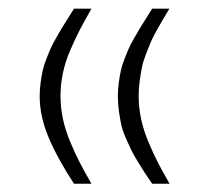

<svg xmlns="http://www.w3.org/2000/svg" viewBox="-20 -434 507 451"><path d="M194.8 -413.6Q178.2 -384.3 167.7 -364.3Q157.2 -344.2 145.3 -316.7Q133.3 -289.1 127.7 -262.2Q122.1 -235.4 122.1 -208.5Q122.1 -181.6 127.9 -154.3Q133.8 -127 145.5 -99.4Q157.2 -71.8 167.7 -51.5Q178.2 -31.2 194.8 -2.4H153.8Q114.7 -62 94 -111.6Q73.2 -161.1 73.2 -208.5Q73.2 -224.1 75.4 -239.7Q77.6 -255.4 80.1 -267.3Q82.5 -279.3 88.6 -294.9Q94.7 -310.5 98.4 -319.1Q102.1 -327.6 111.3 -344Q120.6 -360.4 124.3 -366.5Q127.9 -372.6 139.4 -390.6Q150.9 -408.7 153.8 -413.6ZM377.9 -413.6Q365.7 -393.6 362.8 -388.4Q359.9 -383.3 349.1 -364.3Q338.4 -345.2 334.7 -336.4Q331.1 -327.6 323.7 -309.1Q316.4 -290.5 313.7 -277.1Q311 -263.7 308.3 -245.4Q305.7 -227.1 305.7 -208.5Q305.7 -181.6 311.5 -154.3Q317.4 -127 329.1 -99.4Q340.8 -71.8 351.3 -51.5Q361.8 -31.2 378.4 -2.4H337.4Q323.2 -23.4 319.6 -28.8Q315.9 -34.2 304.2 -53.5Q292.5 -72.8 288.3 -81.5Q284.2 -90.3 276.1 -108.4Q268.1 -126.5 265.1 -139.9Q262.2 -153.3 259.5 -171.6Q256.8 -189.9 256.8 -208.5Q256.8 -224.1 259 -239.7Q261.2 -255.4 263.7 -267.3Q266.1 -279.3 272.2 -294.9Q278.3 -310.5 282 -319.1Q285.6 -327.6 294.9 -344Q304.2 -360.4 307.9 -366.5Q311.5 -372.6 323 -390.6Q334.5 -408.7 337.4 -413.6Z"/></svg>

Font: Shabnam Thin FD
Style: Thin-FD
Weight: 100
Foundry: DejaVu fonts team - Redesigned by Saber Rastikerdar - Based on Vazir font
Version: Version 5.0.0